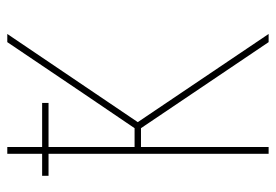

<svg xmlns="http://www.w3.org/2000/svg" viewBox="-138 -638 775 540"><g transform="rotate(-90 250.0 -367.5)"><path d="M88 0V-619H26V-637H88V-735H107V-637H231V-619H107V-377H160L257 -520L402 -735H425L177 -368L425 0H402L160 -359H107V0Z"/></g></svg>

Font: Iosevka Curly Thin
Style: Regular
Weight: 100
Monospace: yes
Designer: Belleve Invis
Foundry: Belleve Invis
Version: Version 22.1.2; ttfautohint (v1.8.4)